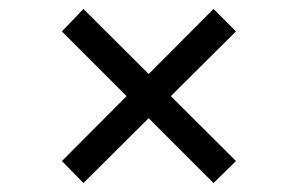

<svg xmlns="http://www.w3.org/2000/svg" viewBox="-20 -512 663 428"><path d="M456 -104 118 -442 166 -492 506 -153ZM166 -104 118 -153 456 -492 506 -442Z"/></svg>

Font: Figtree Light
Style: Regular
Weight: 400
Version: Version 2.002